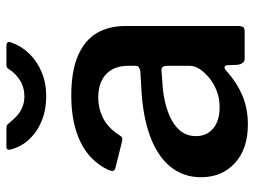

<svg xmlns="http://www.w3.org/2000/svg" viewBox="-117 -665 792 598"><g transform="rotate(-90 279.0 -366.0)"><path d="M355 -55Q322 -25 281.5 -7.5Q241 10 190 10Q114 10 70 -30.5Q26 -71 26 -136Q26 -191 59 -231.5Q92 -272 155 -295Q218 -318 307 -322L357 -325Q362 -326 367.5 -329Q373 -332 373 -340V-363Q373 -407 347 -431.5Q321 -456 274 -456Q240 -456 209.5 -440.5Q179 -425 157 -390Q153 -384 149.5 -382Q146 -380 137 -382L53 -403Q48 -405 46 -409Q44 -413 49 -425Q76 -482 135 -511Q194 -540 280 -540Q357 -540 405 -519Q453 -498 475 -460.5Q497 -423 497 -372V-20Q497 -9 493.5 -4.5Q490 0 480 0H395Q386 0 381.5 -7Q377 -14 376 -24L375 -54Q372 -71 355 -55ZM373 -242Q373 -260 358 -259L317 -256Q284 -254 254.5 -246.5Q225 -239 202.5 -226.5Q180 -214 167 -195.5Q154 -177 154 -152Q154 -118 178 -98Q202 -78 244 -78Q272 -78 295 -87Q318 -96 335 -110Q352 -124 362.5 -139.5Q373 -155 373 -171V-242ZM435 -742Q451 -742 446 -728Q435 -696 411.5 -671.5Q388 -647 354 -632.5Q320 -618 278 -618Q237 -618 203 -631.5Q169 -645 145 -670Q121 -695 112 -730Q111 -734 112.5 -738Q114 -742 120 -742H178Q186 -742 189 -739.5Q192 -737 197 -731Q205 -721 216 -710.5Q227 -700 243 -693Q259 -686 278 -686Q306 -686 328 -700Q350 -714 361 -732Q365 -739 368.5 -740.5Q372 -742 376 -742Z"/></g></svg>

Font: Libre Franklin SemiBold
Style: Regular
Weight: 600
Designer: Pablo Impallari, Rodrigo Fuenzalida, Nhung Nguyen
Foundry: Impallari Type
Version: Version 3.000